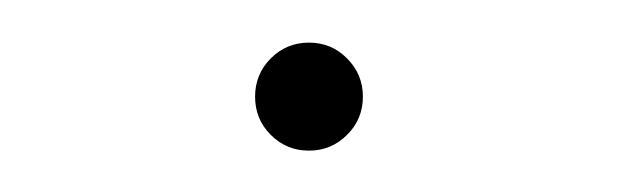

<svg xmlns="http://www.w3.org/2000/svg" viewBox="-20 -364 293 91"><path d="M100.9 -318.2Q100.9 -328.8 108.3 -336.3Q115.8 -343.8 126.4 -343.8Q137.1 -343.8 144.5 -336.3Q152 -328.8 152 -318.2Q152 -307.5 144.5 -300.1Q137.1 -292.6 126.4 -292.6Q115.8 -292.6 108.3 -300.1Q100.9 -307.5 100.9 -318.2Z"/></svg>

Font: Inter P Thin
Style: Regular
Weight: 100
Designer: Rasmus Andersson
Foundry: rsms
Version: Version 3.018;git-588b23468